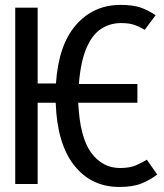

<svg xmlns="http://www.w3.org/2000/svg" viewBox="-20 -737 655 769"><path d="M609.7 -37.9Q582.1 -16.9 547.7 -2.6Q513.3 11.8 457.9 11.8Q345.6 11.8 277.2 -74.6Q208.7 -161 203.1 -325.6H130.8V0H41V-706.2H130.8V-402.6H204.1Q214.4 -557.4 284.6 -637.4Q354.9 -717.4 463.1 -717.4Q511.8 -717.4 542.6 -706.9Q573.3 -696.4 603.1 -675.9L559.5 -617.4Q536.9 -631.3 516.4 -637.9Q495.9 -644.6 465.1 -644.6Q420 -644.6 384.4 -621Q348.7 -597.4 325.9 -543.8Q303.1 -490.3 295.9 -400.5H530.3V-325.6H293.3Q300 -186.7 345.1 -125.4Q390.3 -64.1 460.5 -64.1Q499.5 -64.1 523.8 -74.6Q548.2 -85.1 568.2 -97.4Z"/></svg>

Font: FiraCode Nerd Font
Style: Regular
Weight: 400
Designer: Carrois Corporate, Edenspiekermann AG, Nikita Prokopov
Foundry: Carrois Corporate, Edenspiekermann AG, Nikita Prokopov
Version: Version 6.002;Nerd Fonts 2.2.2